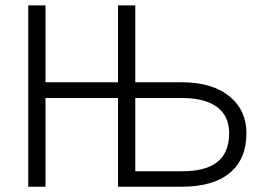

<svg xmlns="http://www.w3.org/2000/svg" viewBox="-20 -706 1011 727"><path d="M86.9 1H152.3V-335H426.8V1H492.2H668Q789.1 1 851.6 -52.7Q913.1 -104.5 913.1 -202.1Q913.1 -287.1 851.6 -338.9Q786.1 -394.5 668 -394.5H492.2V-685.5H426.8V-394.5H152.3V-685.5H86.9ZM492.2 -57.6V-335H668Q755.9 -335 801.8 -300.8Q847.7 -266.6 847.7 -202.1Q847.7 -127 801.8 -91.8Q758.8 -57.6 668 -57.6Z"/></svg>

Font: Dotum
Style: Regular
Weight: 400
Version: Version 2.21